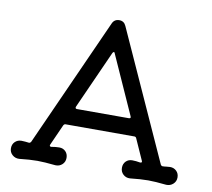

<svg xmlns="http://www.w3.org/2000/svg" viewBox="-83 -831 1047 949"><g transform="rotate(10 441.0 -356.5)"><path d="M814 -66Q833 -66 846 -53.5Q859 -41 859 -21Q859 -1 844.5 12Q830 25 810 24Q753 18 719 18Q682 18 628 24Q608 25 594 12Q580 -1 580 -21Q580 -41 592.5 -53.5Q605 -66 624 -66Q633 -66 643.5 -65Q654 -64 664 -62Q676 -62 671 -72L624 -177Q621 -184 614 -184H268Q262 -184 258 -177L211 -72Q210 -70 210 -68Q210 -62 218 -62Q229 -64 239 -65Q249 -66 258 -66Q277 -66 289.5 -53.5Q302 -41 302 -21Q302 -1 288 12Q274 25 254 24Q196 18 163 18Q125 18 72 24Q52 25 37.5 12Q23 -1 23 -21Q23 -41 36 -53.5Q49 -66 68 -66Q78 -66 87 -65Q96 -64 105 -63H107Q112 -63 116 -69L406 -714Q416 -737 441 -737Q465 -737 475 -714L767 -69Q771 -63 776 -63Q786 -63 795.5 -64.5Q805 -66 814 -66ZM447 -571Q446 -577 441 -577Q438 -577 435 -571L304 -279Q303 -277 303 -275Q303 -268 311 -268H571Q583 -268 578 -279Z"/></g></svg>

Font: Kiwi Maru Medium
Style: Regular
Weight: 500
Designer: Hiroki-Chan
Version: Version 1.100